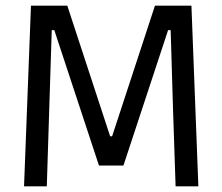

<svg xmlns="http://www.w3.org/2000/svg" viewBox="-20 -659 786 679"><path d="M65 0 89.5 -639H218L369.5 -177H376.5L528 -639H657L681.5 0H601L592 -269.5L583.5 -552.5H574.5L416.5 -73.5H330L172 -552.5H163L154 -269L145.5 0Z"/></svg>

Font: Anek Gujarati
Style: Regular
Weight: 400
Designer: Mrunmayee Ghaisas (Gujarati), Yesha Goshar (Latin)
Foundry: Ek Type
Version: Version 1.003